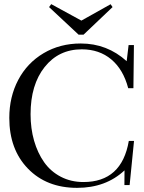

<svg xmlns="http://www.w3.org/2000/svg" viewBox="-20 -884 690 917"><path d="M355.5 -718.3 214.4 -850.1 224.6 -864.3 368.7 -785.6 508.3 -863.8 517.6 -850.1 378.9 -718.3ZM348.1 13.2Q202.6 13.2 113.5 -78.6Q24.4 -170.4 24.4 -320.8Q24.4 -421.4 67.1 -502.4Q109.9 -583.5 188.2 -629.9Q266.6 -676.3 365.7 -676.3Q491.7 -676.3 585 -591.8L594.2 -668.9H619.6L617.2 -462.9H592.3Q568.8 -552.2 511.5 -600.3Q454.1 -648.4 370.6 -648.4Q260.3 -648.4 193.1 -563.7Q126 -479 126 -338.4Q126 -270.5 142.8 -211.9Q159.7 -153.3 190.9 -109.1Q222.2 -64.9 270.5 -39.8Q318.8 -14.6 378.4 -14.6Q561.5 -14.6 595.2 -210.9H620.1L599.1 0H574.2L574.7 -70.3Q485.4 13.2 348.1 13.2Z"/></svg>

Font: Elstob 18pt
Style: Regular
Weight: 400
Designer: Peter S. Baker
Version: Version 1.015